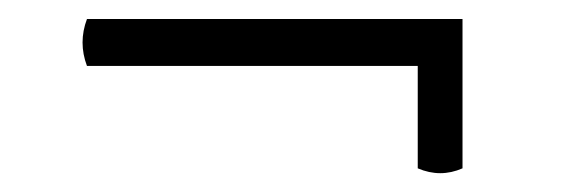

<svg xmlns="http://www.w3.org/2000/svg" viewBox="-20 -406 594 202"><path d="M71.5 -336.6Q62.2 -361.3 71.5 -386H466.6V-336.6ZM419.5 -228.9V-376.7H466.6V-228.9Q443.3 -218.7 419.5 -228.9Z"/></svg>

Font: Arima Thin
Style: Regular
Weight: 100
Designer: Joana Correia and Natanael Gama
Foundry: NDISCOVER
Version: Version 1.101;gftools[0.9.23]